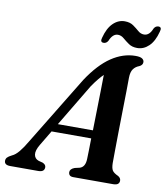

<svg xmlns="http://www.w3.org/2000/svg" viewBox="-121 -970 903 1049"><g transform="rotate(10 330.5 -446.0)"><path d="M147 -142Q126 -107 129.8 -84.8Q133.5 -62.5 155.5 -55L178.5 -49Q197 -41 197 -26.5Q197 0 163 0H7Q-25.5 0 -25.5 -23.5Q-25.5 -34 -18.8 -41.8Q-12 -49.5 7 -59Q25 -66.5 44.8 -90.2Q64.5 -114 85 -149.5L319 -533Q379.5 -624.5 444.2 -668Q509 -711.5 578 -711.5Q604 -711.5 614.8 -704Q625.5 -696.5 625.5 -685Q625.5 -668.5 607 -660Q586.5 -652.5 574.8 -636.2Q563 -620 562.5 -588Q562.5 -563 561.8 -513.8Q561 -464.5 559.8 -404Q558.5 -343.5 557.8 -284.2Q557 -225 556.5 -179Q556 -133 556 -113Q556.5 -86 564 -73.2Q571.5 -60.5 597 -49Q612.5 -40 612.5 -25.5Q612.5 0 578.5 0H357.5Q342.5 0 336.5 -6.8Q330.5 -13.5 330.5 -23Q330.5 -41 355.5 -50.5L383.5 -57Q413.5 -66.5 414.5 -111.5Q415 -129 415.8 -158.8Q416.5 -188.5 417 -225.5H197ZM364.5 -505 224 -270.5H418.5Q419.5 -323 420.8 -380Q422 -437 423 -489Q424 -541 424.5 -579Q412.5 -567.5 397.8 -549.8Q383 -532 364.5 -505ZM578 -755.5Q549.5 -755.5 530.5 -768.8Q511.5 -782 496.2 -795.2Q481 -808.5 463 -808.5Q434 -808.5 417 -767Q408 -751.5 392.5 -751.5Q372 -751.5 380 -777.5Q394 -832 422.5 -859.8Q451 -887.5 487 -887.5Q516 -887.5 534.8 -874.2Q553.5 -861 568.5 -847.8Q583.5 -834.5 602 -834.5Q632 -834.5 648 -875.5Q657 -891.5 673 -891.5Q693.5 -891.5 685 -865Q671 -810.5 642.5 -783Q614 -755.5 578 -755.5Z"/></g></svg>

Font: Fraunces 9pt S000 SemiBold
Style: Italic
Weight: 600
Italic angle: -16°
Version: Version 1.000; ttfautohint (v1.8.3)